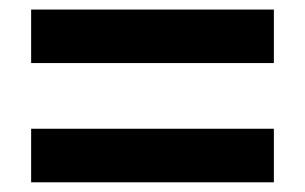

<svg xmlns="http://www.w3.org/2000/svg" viewBox="-20 -543 626 394"><path d="M43.9 -168.9V-278.8H542V-168.9ZM43.9 -413.6V-523.4H542V-413.6Z"/></svg>

Font: CaskaydiaCove NF SemiBold
Style: Regular
Weight: 600
Designer: Aaron Bell
Foundry: Saja Typeworks
Version: Version 2111.001; VTT 6.35;Nerd Fonts 3.2.1